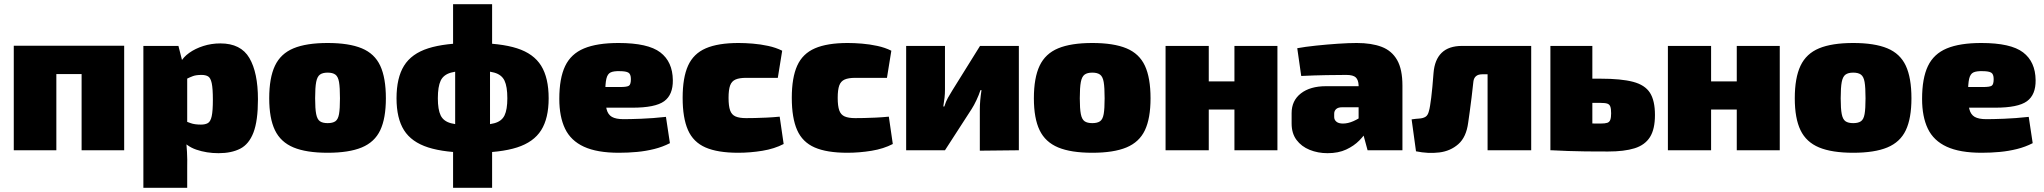

<svg xmlns="http://www.w3.org/2000/svg" viewBox="-20 -720 9795 920"><path d="M575 -501V0H371V-501ZM250 -501V0H46V-501ZM381 -501 380 -365H243V-501Z M1036 -512Q1134 -512 1175 -442Q1216 -372 1216 -244Q1216 -141 1194.5 -85Q1173 -29 1131 -7.5Q1089 14 1027 14Q970 14 920.5 -3Q871 -20 841 -62L855 -144Q875 -137 893.5 -130Q912 -123 943 -123Q964 -123 976.5 -130.5Q989 -138 994.5 -163.5Q1000 -189 1000 -242Q1000 -296 994.5 -321.5Q989 -347 977 -354Q965 -361 946 -361Q920 -361 905 -355.5Q890 -350 874 -342L845 -421Q858 -446 886.5 -466.5Q915 -487 954 -499.5Q993 -512 1036 -512ZM835 -500 855 -421 877 -405V-74L871 -62Q874 -30 876 8Q878 46 877 81V180H667V-500Z M1550 -514Q1652 -514 1713.5 -488.5Q1775 -463 1802 -405Q1829 -347 1829 -249Q1829 -153 1802 -96Q1775 -39 1713.5 -13.5Q1652 12 1550 12Q1448 12 1386.5 -13.5Q1325 -39 1297.5 -96Q1270 -153 1270 -249Q1270 -347 1297.5 -405Q1325 -463 1386.5 -488.5Q1448 -514 1550 -514ZM1550 -372Q1526 -372 1513 -362.5Q1500 -353 1495 -327Q1490 -301 1490 -249Q1490 -199 1495 -173.5Q1500 -148 1513 -139Q1526 -130 1550 -130Q1574 -130 1587 -139Q1600 -148 1604.5 -173.5Q1609 -199 1609 -249Q1609 -301 1604.5 -327Q1600 -353 1587 -362.5Q1574 -372 1550 -372Z M2245 -514Q2378 -514 2457.5 -488.5Q2537 -463 2573 -405Q2609 -347 2609 -249Q2609 -153 2573 -96Q2537 -39 2457.5 -13.5Q2378 12 2245 12Q2112 12 2032 -13.5Q1952 -39 1916 -96Q1880 -153 1880 -249Q1880 -347 1916 -405Q1952 -463 2032 -488.5Q2112 -514 2245 -514ZM2245 -382Q2177 -382 2141 -372Q2105 -362 2091.5 -333.5Q2078 -305 2078 -249Q2078 -195 2091.5 -167Q2105 -139 2141 -129.5Q2177 -120 2245 -120Q2313 -120 2348.5 -129.5Q2384 -139 2397.5 -167Q2411 -195 2411 -249Q2411 -305 2397.5 -333.5Q2384 -362 2348.5 -372Q2313 -382 2245 -382ZM2338 -700V-483L2328 -445V-84L2338 -32V180H2151V-32L2161 -83V-444L2151 -483V-700Z M2944 -514Q3085 -514 3144 -469Q3203 -424 3204 -336Q3205 -266 3162.5 -235Q3120 -204 3010 -204H2741V-303H2951Q2985 -303 2994 -309.5Q3003 -316 3003 -341Q3003 -365 2991 -372Q2979 -379 2950 -379Q2921 -380 2906 -373Q2891 -366 2885.5 -342.5Q2880 -319 2880 -269Q2880 -223 2886.5 -197Q2893 -171 2912 -160Q2931 -149 2968 -149Q2998 -149 3052.5 -151Q3107 -153 3171 -160L3190 -34Q3155 -16 3115 -6Q3075 4 3032.5 8Q2990 12 2945 12Q2841 12 2778 -17Q2715 -46 2687.5 -103.5Q2660 -161 2660 -246Q2660 -345 2688 -403.5Q2716 -462 2778.5 -488Q2841 -514 2944 -514Z M3519 -514Q3550 -514 3587 -511Q3624 -508 3661 -500Q3698 -492 3728 -477L3707 -347Q3659 -347 3623 -347Q3587 -347 3555 -347Q3523 -347 3504.5 -339Q3486 -331 3478.5 -310.5Q3471 -290 3471 -251Q3471 -212 3478.5 -191Q3486 -170 3504.5 -162Q3523 -154 3555 -154Q3572 -154 3597.5 -154.5Q3623 -155 3654 -156.5Q3685 -158 3716 -161L3735 -30Q3691 -7 3633 2.5Q3575 12 3517 12Q3419 12 3360.5 -13.5Q3302 -39 3276.5 -97Q3251 -155 3251 -251Q3251 -348 3277 -405.5Q3303 -463 3362 -488.5Q3421 -514 3519 -514Z M4042 -514Q4073 -514 4110 -511Q4147 -508 4184 -500Q4221 -492 4251 -477L4230 -347Q4182 -347 4146 -347Q4110 -347 4078 -347Q4046 -347 4027.5 -339Q4009 -331 4001.5 -310.5Q3994 -290 3994 -251Q3994 -212 4001.5 -191Q4009 -170 4027.5 -162Q4046 -154 4078 -154Q4095 -154 4120.5 -154.5Q4146 -155 4177 -156.5Q4208 -158 4239 -161L4258 -30Q4214 -7 4156 2.5Q4098 12 4040 12Q3942 12 3883.5 -13.5Q3825 -39 3799.5 -97Q3774 -155 3774 -251Q3774 -348 3800 -405.5Q3826 -463 3885 -488.5Q3944 -514 4042 -514Z M4862 -500V0L4675 2V-194Q4675 -217 4677 -239.5Q4679 -262 4683 -288H4678Q4671 -266 4659 -240.5Q4647 -215 4636 -198L4508 0H4322V-500H4508V-291Q4508 -271 4506 -252Q4504 -233 4500 -210H4505Q4512 -233 4522 -251Q4532 -269 4544 -288L4676 -500Z M5214 -514Q5316 -514 5377.5 -488.5Q5439 -463 5466 -405Q5493 -347 5493 -249Q5493 -153 5466 -96Q5439 -39 5377.5 -13.5Q5316 12 5214 12Q5112 12 5050.5 -13.5Q4989 -39 4961.5 -96Q4934 -153 4934 -249Q4934 -347 4961.5 -405Q4989 -463 5050.5 -488.5Q5112 -514 5214 -514ZM5214 -372Q5190 -372 5177 -362.5Q5164 -353 5159 -327Q5154 -301 5154 -249Q5154 -199 5159 -173.5Q5164 -148 5177 -139Q5190 -130 5214 -130Q5238 -130 5251 -139Q5264 -148 5268.5 -173.5Q5273 -199 5273 -249Q5273 -301 5268.5 -327Q5264 -353 5251 -362.5Q5238 -372 5214 -372Z M5772 -500V0H5565V-500ZM5904 -330V-195H5765V-330ZM6101 -500V0H5895V-500Z M6481 -514Q6552 -514 6600.5 -495.5Q6649 -477 6674.5 -432.5Q6700 -388 6700 -310V0H6533L6504 -107L6490 -127V-311Q6489 -337 6476.5 -349Q6464 -361 6431 -361Q6392 -361 6335.5 -360Q6279 -359 6215 -356L6196 -489Q6234 -496 6286.5 -501.5Q6339 -507 6391 -510.5Q6443 -514 6481 -514ZM6619 -307 6618 -206H6411Q6392 -206 6382.5 -197.5Q6373 -189 6373 -175V-159Q6373 -146 6383.5 -137Q6394 -128 6415 -128Q6439 -128 6465 -139.5Q6491 -151 6515 -169Q6539 -187 6556 -206V-142Q6549 -125 6534 -99Q6519 -73 6493.5 -47Q6468 -21 6430.5 -3.5Q6393 14 6341 14Q6295 14 6255.5 -2Q6216 -18 6192.5 -49.5Q6169 -81 6169 -128V-178Q6169 -238 6213.5 -272.5Q6258 -307 6334 -307Z M7304 -500V-364H7082Q7063 -364 7052.5 -355Q7042 -346 7040 -329Q7036 -292 7031.5 -254.5Q7027 -217 7022.5 -185Q7018 -153 7015 -132Q7006 -63 6968 -29.5Q6930 4 6876.5 10.5Q6823 17 6765 5L6744 -148Q6764 -151 6781 -152Q6798 -153 6810 -160Q6822 -167 6827 -188Q6830 -198 6832.5 -214Q6835 -230 6838 -252.5Q6841 -275 6843.5 -304Q6846 -333 6849 -370Q6854 -434 6888 -467Q6922 -500 6986 -500ZM7317 -500V0H7108V-500Z M7649 -343Q7748 -343 7805 -328Q7862 -313 7886 -275.5Q7910 -238 7910 -169Q7910 -101 7886 -63Q7862 -25 7812.5 -9.5Q7763 6 7685 6Q7624 6 7578 5.5Q7532 5 7493.5 3.5Q7455 2 7415 0L7428 -131Q7448 -130 7508.5 -129Q7569 -128 7649 -128Q7671 -128 7681.5 -131.5Q7692 -135 7696 -146Q7700 -157 7700 -177Q7700 -199 7696 -209.5Q7692 -220 7681.5 -223.5Q7671 -227 7649 -227H7427V-343ZM7610 -500V0H7409V-500Z M8179 -500V0H7972V-500ZM8311 -330V-195H8172V-330ZM8508 -500V0H8302V-500Z M8860 -514Q8962 -514 9023.5 -488.5Q9085 -463 9112 -405Q9139 -347 9139 -249Q9139 -153 9112 -96Q9085 -39 9023.5 -13.5Q8962 12 8860 12Q8758 12 8696.5 -13.5Q8635 -39 8607.5 -96Q8580 -153 8580 -249Q8580 -347 8607.5 -405Q8635 -463 8696.5 -488.5Q8758 -514 8860 -514ZM8860 -372Q8836 -372 8823 -362.5Q8810 -353 8805 -327Q8800 -301 8800 -249Q8800 -199 8805 -173.5Q8810 -148 8823 -139Q8836 -130 8860 -130Q8884 -130 8897 -139Q8910 -148 8914.5 -173.5Q8919 -199 8919 -249Q8919 -301 8914.5 -327Q8910 -353 8897 -362.5Q8884 -372 8860 -372Z M9474 -514Q9615 -514 9674 -469Q9733 -424 9734 -336Q9735 -266 9692.5 -235Q9650 -204 9540 -204H9271V-303H9481Q9515 -303 9524 -309.5Q9533 -316 9533 -341Q9533 -365 9521 -372Q9509 -379 9480 -379Q9451 -380 9436 -373Q9421 -366 9415.5 -342.5Q9410 -319 9410 -269Q9410 -223 9416.5 -197Q9423 -171 9442 -160Q9461 -149 9498 -149Q9528 -149 9582.5 -151Q9637 -153 9701 -160L9720 -34Q9685 -16 9645 -6Q9605 4 9562.5 8Q9520 12 9475 12Q9371 12 9308 -17Q9245 -46 9217.5 -103.5Q9190 -161 9190 -246Q9190 -345 9218 -403.5Q9246 -462 9308.5 -488Q9371 -514 9474 -514Z"/></svg>

Font: Exo 2 Black
Style: Regular
Weight: 900
Designer: Natanael Gama
Foundry: Natanael Gama
Version: Version 2.010